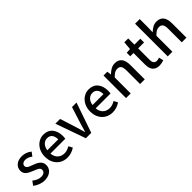

<svg xmlns="http://www.w3.org/2000/svg" viewBox="210 -1822 2947 2947"><g transform="rotate(-45 1683.5 -348.5)"><path d="M26 -56 74 -121Q109 -94 142 -79.5Q175 -65 213 -65Q255 -65 277 -83.5Q299 -102 299 -131Q299 -161 272 -178.5Q245 -196 191 -216Q126 -240 88 -271.5Q50 -303 50 -358Q50 -421 97 -461Q144 -501 224 -501Q310 -501 382 -444L335 -381Q307 -402 281 -413Q255 -424 226 -424Q187 -424 166.5 -407Q146 -390 146 -363Q146 -343 160 -329.5Q174 -316 192.5 -308Q211 -300 251 -285Q295 -269 324.5 -252.5Q354 -236 374.5 -208Q395 -180 395 -137Q395 -95 373.5 -61.5Q352 -28 310 -8Q268 12 210 12Q161 12 112 -7Q63 -26 26 -56Z M887 -218H564Q571 -144 614.5 -105.5Q658 -67 720 -67Q779 -67 837 -104L872 -40Q794 12 707 12Q640 12 586 -19Q532 -50 500.5 -108Q469 -166 469 -244Q469 -321 500.5 -379.5Q532 -438 583 -469.5Q634 -501 692 -501Q787 -501 839 -438.5Q891 -376 891 -270Q891 -242 887 -218ZM803 -288Q803 -352 775 -387Q747 -422 694 -422Q648 -422 612 -388Q576 -354 566 -288Z M942 -489H1045L1129 -225L1172 -79H1176L1219 -225L1303 -489H1401L1232 0H1115Z M1869 -218H1546Q1553 -144 1596.5 -105.5Q1640 -67 1702 -67Q1761 -67 1819 -104L1854 -40Q1776 12 1689 12Q1622 12 1568 -19Q1514 -50 1482.5 -108Q1451 -166 1451 -244Q1451 -321 1482.5 -379.5Q1514 -438 1565 -469.5Q1616 -501 1674 -501Q1769 -501 1821 -438.5Q1873 -376 1873 -270Q1873 -242 1869 -218ZM1785 -288Q1785 -352 1757 -387Q1729 -422 1676 -422Q1630 -422 1594 -388Q1558 -354 1548 -288Z M1987 -489H2070L2078 -421H2081Q2120 -459 2158.5 -480Q2197 -501 2243 -501Q2393 -501 2393 -308V0H2292V-295Q2292 -358 2272.5 -386Q2253 -414 2209 -414Q2176 -414 2150 -398.5Q2124 -383 2088 -347V0H1987Z M2557 -159V-408H2486V-484L2562 -489L2574 -624H2658V-489H2786V-408H2658V-159Q2658 -114 2675 -91.5Q2692 -69 2730 -69Q2753 -69 2783 -81L2801 -6Q2747 12 2705 12Q2557 12 2557 -159Z M2892 -709H2993V-521L2989 -424Q3027 -460 3064.5 -480.5Q3102 -501 3148 -501Q3298 -501 3298 -308V0H3197V-295Q3197 -358 3177.5 -386Q3158 -414 3114 -414Q3081 -414 3055 -398.5Q3029 -383 2993 -347V0H2892Z"/></g></svg>

Font: Assistant SemiBold
Style: Regular
Weight: 600
Designer: Hebrew By Ben Nathan, Latin by Paul Hunt
Version: Version 2.001; ttfautohint (v1.6)